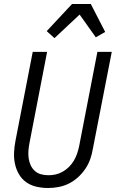

<svg xmlns="http://www.w3.org/2000/svg" viewBox="-20 -930 590 962"><path d="M221 12Q191 12 162.5 5.5Q134 -1 111.5 -17Q89 -33 75 -57Q61 -81 55 -109Q49 -137 50.5 -167Q52 -197 58 -227L144 -670H216L128 -215Q124 -195 122.5 -175.5Q121 -156 123.5 -137.5Q126 -119 133.5 -102.5Q141 -86 154 -74Q167 -62 185 -57Q203 -52 223 -52Q241 -52 259 -56Q277 -60 294.5 -70Q312 -80 326 -94Q340 -108 350 -125Q360 -142 366 -159.5Q372 -177 376 -195L468 -670H540L445 -183Q441 -158 432 -132.5Q423 -107 407.5 -84Q392 -61 370.5 -41.5Q349 -22 324.5 -10Q300 2 273.5 7Q247 12 221 12ZM253 -739 214 -774 341 -910H435L507 -770L460 -743L379 -857Z"/></svg>

Font: Lode Term
Style: Italic
Weight: 400
Italic angle: -11°
Monospace: yes
Designer: Belleve Invis
Foundry: Belleve Invis
Version: Version 29.2.0